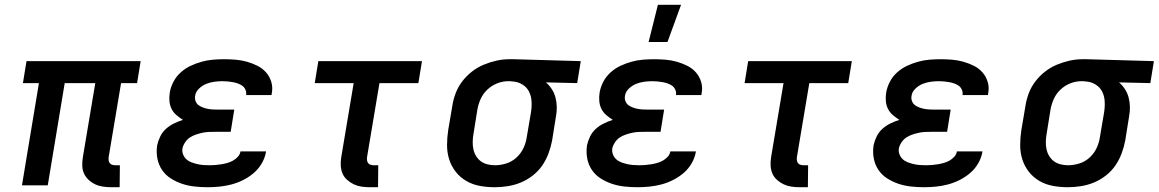

<svg xmlns="http://www.w3.org/2000/svg" viewBox="-20 -776 4852 804"><path d="M481 8H447Q429 8 411.5 5.5Q394 3 379 -4Q364 -11 351.5 -22.5Q339 -34 332 -49Q325 -64 324.5 -82Q324 -100 327 -118L379 -428H251L180 0H72L143 -428H76L91 -520H569L554 -428H487L435 -118Q434 -111 435 -104.5Q436 -98 439.5 -93Q443 -88 449.5 -86Q456 -84 463 -84H482Z M849 8Q822 8 794.5 5Q767 2 742 -6.5Q717 -15 695 -29Q673 -43 658.5 -64.5Q644 -86 639 -112.5Q634 -139 638 -167Q642 -186 651 -204.5Q660 -223 675 -236.5Q690 -250 708.5 -259Q727 -268 746 -274Q732 -283 719 -294Q706 -305 698.5 -320Q691 -335 689.5 -353Q688 -371 691 -389Q695 -412 706.5 -434Q718 -456 737 -473Q756 -490 778.5 -500.5Q801 -511 824.5 -517.5Q848 -524 871.5 -526Q895 -528 918 -528Q943 -528 967 -526Q991 -524 1014 -517.5Q1037 -511 1058 -500.5Q1079 -490 1094 -473Q1109 -456 1116 -433Q1123 -410 1118 -385L1117 -378H1010L1011 -380Q1012 -391 1007.5 -401Q1003 -411 994.5 -417Q986 -423 976 -426.5Q966 -430 955 -432Q944 -434 933 -435Q922 -436 911 -436Q894 -436 876.5 -433.5Q859 -431 843 -424.5Q827 -418 813 -404.5Q799 -391 797 -374Q795 -363 799 -352.5Q803 -342 811 -336Q819 -330 829.5 -326Q840 -322 851 -320Q862 -318 873.5 -317.5Q885 -317 896 -317H961L946 -224H881Q868 -224 854.5 -223.5Q841 -223 827.5 -220Q814 -217 800.5 -212.5Q787 -208 775.5 -200.5Q764 -193 755.5 -180.5Q747 -168 744 -155Q742 -142 746.5 -130Q751 -118 760 -109.5Q769 -101 781 -96.5Q793 -92 805.5 -89Q818 -86 831 -85Q844 -84 858 -84Q870 -84 882 -85Q894 -86 906.5 -88Q919 -90 931.5 -93.5Q944 -97 955 -103Q966 -109 975.5 -119Q985 -129 987 -142H1094V-141Q1090 -116 1076.5 -92.5Q1063 -69 1042.5 -51.5Q1022 -34 998 -22Q974 -10 949 -3.5Q924 3 899 5.5Q874 8 849 8Z M1563 8H1529Q1511 8 1494 5.5Q1477 3 1462 -4Q1447 -11 1434 -22.5Q1421 -34 1414.5 -49Q1408 -64 1407 -82Q1406 -100 1409 -118L1461 -428H1298L1313 -520H1747L1732 -428H1569L1517 -118Q1516 -111 1517 -104.5Q1518 -98 1521.5 -93Q1525 -88 1532 -86Q1539 -84 1545 -84H1564Z M2052 8Q2020 8 1989.5 2.5Q1959 -3 1933 -18Q1907 -33 1888.5 -56.5Q1870 -80 1861 -108.5Q1852 -137 1852 -168.5Q1852 -200 1857 -232L1874 -332Q1878 -359 1888 -385.5Q1898 -412 1915.5 -435Q1933 -458 1956 -476Q1979 -494 2005.5 -505Q2032 -516 2059 -522Q2086 -528 2113 -528H2131L2412 -520L2397 -428L2266 -431Q2280 -419 2290.5 -403Q2301 -387 2306 -368Q2311 -349 2311.5 -329Q2312 -309 2308 -288L2292 -188Q2287 -161 2277 -134Q2267 -107 2251 -83.5Q2235 -60 2211.5 -41.5Q2188 -23 2161.5 -12Q2135 -1 2107 3.5Q2079 8 2052 8ZM2053 -84Q2076 -84 2100 -91.5Q2124 -99 2143 -116.5Q2162 -134 2172.5 -157Q2183 -180 2186 -203L2203 -303Q2207 -326 2206 -349.5Q2205 -373 2195.5 -392Q2186 -411 2167 -422.5Q2148 -434 2125 -435L2116 -436H2108Q2085 -436 2062 -427Q2039 -418 2021 -401Q2003 -384 1993 -362Q1983 -340 1979 -317L1963 -217Q1960 -201 1959.5 -184.5Q1959 -168 1962 -152.5Q1965 -137 1973 -123.5Q1981 -110 1993 -101Q2005 -92 2020.5 -88Q2036 -84 2053 -84Z M2649 8Q2622 8 2594.5 5Q2567 2 2542 -6.5Q2517 -15 2495 -29Q2473 -43 2458.5 -64.5Q2444 -86 2439 -112.5Q2434 -139 2438 -167Q2442 -186 2451 -204.5Q2460 -223 2475 -236.5Q2490 -250 2508.5 -259Q2527 -268 2546 -274Q2532 -283 2519 -294Q2506 -305 2498.5 -320Q2491 -335 2489.5 -353Q2488 -371 2491 -389Q2495 -412 2506.5 -434Q2518 -456 2537 -473Q2556 -490 2578.5 -500.5Q2601 -511 2624.5 -517.5Q2648 -524 2671.5 -526Q2695 -528 2718 -528Q2743 -528 2767 -526Q2791 -524 2814 -517.5Q2837 -511 2858 -500.5Q2879 -490 2894 -473Q2909 -456 2916 -433Q2923 -410 2918 -385L2917 -378H2810L2811 -380Q2812 -391 2807.5 -401Q2803 -411 2794.5 -417Q2786 -423 2776 -426.5Q2766 -430 2755 -432Q2744 -434 2733 -435Q2722 -436 2711 -436Q2694 -436 2676.5 -433.5Q2659 -431 2643 -424.5Q2627 -418 2613 -404.5Q2599 -391 2597 -374Q2595 -363 2599 -352.5Q2603 -342 2611 -336Q2619 -330 2629.5 -326Q2640 -322 2651 -320Q2662 -318 2673.5 -317.5Q2685 -317 2696 -317H2761L2746 -224H2681Q2668 -224 2654.5 -223.5Q2641 -223 2627.5 -220Q2614 -217 2600.5 -212.5Q2587 -208 2575.5 -200.5Q2564 -193 2555.5 -180.5Q2547 -168 2544 -155Q2542 -142 2546.5 -130Q2551 -118 2560 -109.5Q2569 -101 2581 -96.5Q2593 -92 2605.5 -89Q2618 -86 2631 -85Q2644 -84 2658 -84Q2670 -84 2682 -85Q2694 -86 2706.5 -88Q2719 -90 2731.5 -93.5Q2744 -97 2755 -103Q2766 -109 2775.5 -119Q2785 -129 2787 -142H2894V-141Q2890 -116 2876.5 -92.5Q2863 -69 2842.5 -51.5Q2822 -34 2798 -22Q2774 -10 2749 -3.5Q2724 3 2699 5.5Q2674 8 2649 8ZM2696 -600 2735 -756H2832L2775 -600Z M3363 8H3329Q3311 8 3294 5.5Q3277 3 3262 -4Q3247 -11 3234 -22.5Q3221 -34 3214.5 -49Q3208 -64 3207 -82Q3206 -100 3209 -118L3261 -428H3098L3113 -520H3547L3532 -428H3369L3317 -118Q3316 -111 3317 -104.5Q3318 -98 3321.5 -93Q3325 -88 3332 -86Q3339 -84 3345 -84H3364Z M3849 8Q3822 8 3794.5 5Q3767 2 3742 -6.5Q3717 -15 3695 -29Q3673 -43 3658.5 -64.5Q3644 -86 3639 -112.5Q3634 -139 3638 -167Q3642 -186 3651 -204.5Q3660 -223 3675 -236.5Q3690 -250 3708.5 -259Q3727 -268 3746 -274Q3732 -283 3719 -294Q3706 -305 3698.5 -320Q3691 -335 3689.5 -353Q3688 -371 3691 -389Q3695 -412 3706.5 -434Q3718 -456 3737 -473Q3756 -490 3778.5 -500.5Q3801 -511 3824.5 -517.5Q3848 -524 3871.5 -526Q3895 -528 3918 -528Q3943 -528 3967 -526Q3991 -524 4014 -517.5Q4037 -511 4058 -500.5Q4079 -490 4094 -473Q4109 -456 4116 -433Q4123 -410 4118 -385L4117 -378H4010L4011 -380Q4012 -391 4007.5 -401Q4003 -411 3994.5 -417Q3986 -423 3976 -426.5Q3966 -430 3955 -432Q3944 -434 3933 -435Q3922 -436 3911 -436Q3894 -436 3876.5 -433.5Q3859 -431 3843 -424.5Q3827 -418 3813 -404.5Q3799 -391 3797 -374Q3795 -363 3799 -352.5Q3803 -342 3811 -336Q3819 -330 3829.5 -326Q3840 -322 3851 -320Q3862 -318 3873.5 -317.5Q3885 -317 3896 -317H3961L3946 -224H3881Q3868 -224 3854.5 -223.5Q3841 -223 3827.5 -220Q3814 -217 3800.5 -212.5Q3787 -208 3775.5 -200.5Q3764 -193 3755.5 -180.5Q3747 -168 3744 -155Q3742 -142 3746.5 -130Q3751 -118 3760 -109.5Q3769 -101 3781 -96.5Q3793 -92 3805.5 -89Q3818 -86 3831 -85Q3844 -84 3858 -84Q3870 -84 3882 -85Q3894 -86 3906.5 -88Q3919 -90 3931.5 -93.5Q3944 -97 3955 -103Q3966 -109 3975.5 -119Q3985 -129 3987 -142H4094V-141Q4090 -116 4076.5 -92.5Q4063 -69 4042.5 -51.5Q4022 -34 3998 -22Q3974 -10 3949 -3.5Q3924 3 3899 5.5Q3874 8 3849 8Z M4452 8Q4420 8 4389.5 2.5Q4359 -3 4333 -18Q4307 -33 4288.5 -56.5Q4270 -80 4261 -108.5Q4252 -137 4252 -168.5Q4252 -200 4257 -232L4274 -332Q4278 -359 4288 -385.5Q4298 -412 4315.5 -435Q4333 -458 4356 -476Q4379 -494 4405.5 -505Q4432 -516 4459 -522Q4486 -528 4513 -528H4531L4812 -520L4797 -428L4666 -431Q4680 -419 4690.5 -403Q4701 -387 4706 -368Q4711 -349 4711.5 -329Q4712 -309 4708 -288L4692 -188Q4687 -161 4677 -134Q4667 -107 4651 -83.5Q4635 -60 4611.5 -41.5Q4588 -23 4561.5 -12Q4535 -1 4507 3.5Q4479 8 4452 8ZM4453 -84Q4476 -84 4500 -91.5Q4524 -99 4543 -116.5Q4562 -134 4572.5 -157Q4583 -180 4586 -203L4603 -303Q4607 -326 4606 -349.5Q4605 -373 4595.5 -392Q4586 -411 4567 -422.5Q4548 -434 4525 -435L4516 -436H4508Q4485 -436 4462 -427Q4439 -418 4421 -401Q4403 -384 4393 -362Q4383 -340 4379 -317L4363 -217Q4360 -201 4359.5 -184.5Q4359 -168 4362 -152.5Q4365 -137 4373 -123.5Q4381 -110 4393 -101Q4405 -92 4420.5 -88Q4436 -84 4453 -84Z"/></svg>

Font: Iosevka Aile Semibold Oblique
Style: Regular
Weight: 600
Italic angle: -9°
Designer: Belleve Invis
Foundry: Belleve Invis
Version: Version 31.1.0; ttfautohint (v1.8.4)